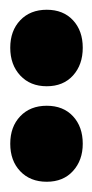

<svg xmlns="http://www.w3.org/2000/svg" viewBox="57 -848 185 384"><g transform="rotate(90 150.0 -656.5)"><path d="M246 -584Q212 -584 191 -604Q170 -624 170 -657Q170 -690 191 -709.5Q212 -729 246 -729Q279 -729 300.5 -709.5Q322 -690 322 -657Q322 -624 301 -604Q280 -584 246 -584ZM54 -584Q20 -584 -1 -604Q-22 -624 -22 -657Q-22 -690 -1 -709.5Q20 -729 54 -729Q88 -729 109.5 -709.5Q131 -690 131 -657Q131 -624 109.5 -604Q88 -584 54 -584Z"/></g></svg>

Font: Nunito VF Beta Light
Style: Regular
Weight: 300
Designer: Vernon Adams
Foundry: newtypography
Version: Version 3.001